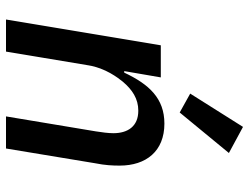

<svg xmlns="http://www.w3.org/2000/svg" viewBox="-115 -715 830 640"><g transform="rotate(90 300.0 -395.0)"><path d="M490 -743 403 -790 292 -614 355 -579ZM152 0 198 -276C207 -331 239 -373 252 -389C279 -421 309 -441 349 -441C402 -441 424 -405 424 -358C424 -341 421 -319 418 -300L368 0H475L524 -296C531 -331 532 -355 532 -379C532 -467 484 -528 392 -528C308 -528 261 -477 222 -394H217L238 -516H131L45 0Z"/></g></svg>

Font: IBM Mono Medium
Style: Italic
Weight: 500
Italic angle: -9°
Monospace: yes
Designer: Mike Abbink, Paul van der Laan, Pieter van Rosmalen
Foundry: Bold Monday
Version: Version 2.3